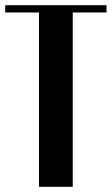

<svg xmlns="http://www.w3.org/2000/svg" viewBox="-30 -719 430 739"><path d="M380 -671H250V0H120V-671H-10V-699H380Z"/></svg>

Font: Moniqa Black Heading
Style: Regular
Weight: 900
Designer: Rajesh Rajput
Foundry: Rajesh Rajput
Version: Version 1.000